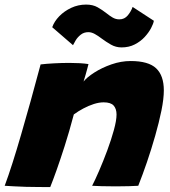

<svg xmlns="http://www.w3.org/2000/svg" viewBox="-39 -790 724 818"><path d="M175 7Q156 7 128.2 6.8Q100.5 6.5 72 6Q50 5 20.5 3.8Q-9 2.5 -19 1.5Q-3.5 -40 14.2 -95.5Q32 -151 51.2 -217.5Q70.5 -284 91.5 -359.2Q112.5 -434.5 134 -515.5Q158.5 -518.5 191.5 -520.2Q224.5 -522 256.5 -522Q280 -522 301.2 -520.8Q322.5 -519.5 338 -517Q337 -513 333.5 -499.8Q330 -486.5 325.5 -470.8Q321 -455 317 -442.5Q331 -460.5 363 -481Q395 -501.5 436 -515.8Q477 -530 517.5 -530Q593.5 -530 626.2 -499Q659 -468 659 -405Q659 -369.5 648.8 -319Q638.5 -268.5 622.2 -211.5Q606 -154.5 587 -99Q568 -43.5 550 1.5Q537 2.5 510.5 3.2Q484 4 454.5 4Q422.5 4 394 3.2Q365.5 2.5 353.5 1.5Q366 -22.5 383.5 -63Q401 -103.5 418 -149.2Q435 -195 446.2 -236Q457.5 -277 457.5 -302Q457.5 -326.5 445.2 -340.2Q433 -354 402.5 -354Q383 -354 360.5 -346.8Q338 -339.5 316 -327.8Q294 -316 275.5 -302.5Q255.5 -227 236.5 -167.8Q217.5 -108.5 202 -65Q186.5 -21.5 175 7ZM183.5 -674Q192 -698.5 213.2 -720.5Q234.5 -742.5 264.2 -756.5Q294 -770.5 328 -770.5Q356.5 -770.5 376.8 -759Q397 -747.5 413.5 -734.5Q427 -723.5 440.5 -715.5Q454 -707.5 469.5 -707.5Q491.5 -707.5 505.5 -724.5Q519.5 -741.5 526 -760.5L616.5 -701.5Q614.5 -689 604.5 -670Q594.5 -651 577.2 -632.2Q560 -613.5 535.2 -600.8Q510.5 -588 479 -588Q454.5 -588 433.5 -600Q412.5 -612 394.5 -625.5Q379.5 -637 365.2 -645Q351 -653 337.5 -653Q318.5 -653 305 -642.2Q291.5 -631.5 283.5 -618.2Q275.5 -605 272 -597.5Z"/></svg>

Font: Grandstander Thin Black
Style: Italic
Weight: 900
Italic angle: -15°
Version: Version 1.200